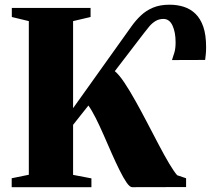

<svg xmlns="http://www.w3.org/2000/svg" viewBox="-20 -776 874 796"><path d="M28.5 0V-37L99.5 -51.5V-688.5L29 -705.5V-743H355.5V-705.5L283 -688.5V-327.5L524.5 -666Q543 -692 564.5 -712.2Q586 -732.5 614.8 -744.5Q643.5 -756.5 683 -756.5Q714.5 -756.5 742 -747.8Q769.5 -739 790.2 -719Q811 -699 822.8 -665.2Q834.5 -631.5 834.5 -580.5Q834.5 -564.5 833.2 -551.2Q832 -538 830.5 -527.5L693 -527Q699 -544 703.5 -560Q708 -576 708 -600.5Q708 -642.5 695.2 -670Q682.5 -697.5 657.5 -697.5Q639.5 -697.5 625.2 -689Q611 -680.5 599.2 -666.8Q587.5 -653 575.5 -637L456 -481Q474 -466 496 -433Q518 -400 542.2 -356.5Q566.5 -313 591 -266Q615.5 -219 638.5 -175.2Q661.5 -131.5 681.2 -98.2Q701 -65 714.5 -49.5L751.5 -37V-0.5L528 0Q518 0 504.8 -19.2Q491.5 -38.5 475.8 -70.2Q460 -102 443.2 -140Q426.5 -178 409.8 -216.2Q393 -254.5 376.8 -286.8Q360.5 -319 346.5 -338.5L283 -258.5V-51L359 -36.5V0Z"/></svg>

Font: Merriweather 96pt Black
Style: Regular
Weight: 900
Version: Version 2.100